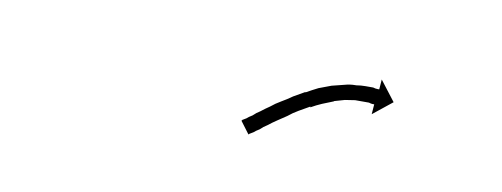

<svg xmlns="http://www.w3.org/2000/svg" viewBox="-27 -638 643 246"><g transform="rotate(10 294.0 -515.5)"><path d="M289 -483Q291 -484 294 -486Q296 -488 301 -491Q305 -495 310 -498Q315 -502 321 -506Q321 -506 321 -506Q321 -506 321 -506Q321 -506 321 -506Q321 -506 321 -506Q327 -511 334 -515Q334 -515 334 -515Q334 -515 334 -515Q334 -515 334 -515Q334 -515 334 -515Q341 -519 348 -524Q348 -524 348 -524Q348 -524 348 -524Q348 -524 348 -524Q348 -524 348 -524Q355 -528 362 -532Q362 -532 362.5 -532Q363 -532 363 -532Q363 -532 363 -532Q363 -532 363 -532Q370 -536 378 -540Q378 -540 378 -540Q378 -540 378 -540Q378 -540 378 -540Q378 -540 378 -540Q386 -543 394 -546Q394 -546 394 -546Q394 -546 394 -546Q394 -546 394 -546Q394 -546 394 -546Q402 -548 410 -550Q410 -550 410 -550Q410 -550 410 -550Q410 -550 410 -550Q410 -550 410 -550Q417 -552 424 -552Q424 -552 424 -552Q424 -552 424 -552Q425 -552 425 -552Q425 -552 425 -552Q431 -553 437 -553Q437 -553 437 -553Q437 -553 437 -553Q437 -553 437 -553Q437 -553 437 -553Q442 -553 446 -553Q446 -553 446 -553Q446 -553 447 -553Q447 -553 447 -553Q447 -553 447 -553Q450 -552 453 -552Q453 -552 453 -552Q453 -552 453 -552Q453 -552 453 -552Q453 -552 453 -552Q454 -552 455 -552L456 -565L476 -539L451 -519L452 -532Q451 -532 450 -532Q450 -532 450 -532Q450 -532 450 -532Q450 -532 450 -532Q450 -532 450 -532Q448 -532 445 -533Q445 -533 445 -533Q445 -533 445 -533Q445 -533 445 -533Q445 -533 445 -533Q441 -533 437 -533Q437 -533 437 -533Q437 -533 437 -533Q437 -533 437 -533Q437 -533 437 -533Q432 -533 426 -533Q426 -533 426 -533Q426 -533 426 -533Q426 -533 426.5 -533Q427 -533 427 -533Q420 -532 414 -531Q414 -531 414 -531Q414 -531 414 -531Q414 -531 414 -531Q414 -531 414 -531Q407 -529 400 -527Q400 -527 400 -527Q400 -527 400 -527Q401 -527 401 -527Q401 -527 401 -527Q393 -524 386 -521Q386 -521 386 -521Q386 -521 386 -521Q386 -521 386 -521Q386 -521 386 -521Q379 -518 372 -514Q372 -514 372 -514.5Q372 -515 372 -515Q372 -515 372 -515Q372 -515 372 -515Q365 -511 358 -507Q358 -507 358 -507Q358 -507 358 -507Q358 -507 358 -507Q358 -507 358 -507Q351 -503 345 -498Q345 -498 345 -498Q345 -498 345 -498Q345 -498 345 -498Q345 -498 345 -498Q339 -494 333 -490Q333 -490 333 -490Q333 -490 333 -490Q333 -490 333 -490Q333 -490 333 -490Q327 -486 322 -482Q317 -479 313 -475Q308 -472 306 -470Q303 -468 301 -467Q300 -466 300 -466L288 -482Q289 -482 289 -483Z"/></g></svg>

Font: FRB American Cursive Just Arrows Light
Style: Italic
Weight: 300
Italic angle: -25°
Version: Version 2.0;Modular Font Editor K font №1